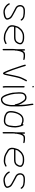

<svg xmlns="http://www.w3.org/2000/svg" viewBox="1678 -2392 752 4147"><g transform="rotate(90 2053.5 -318.0)"><path d="M88 -377C88 -349.4 96.3 -325.4 113 -305C124 -289.2 155.6 -269.2 208 -245C240.7 -229.9 264.5 -213.1 302.9 -193.3C325.9 -181.5 361.2 -154.2 368.3 -125.6C372.1 -110.5 374 -101.5 374 -98.5C374 -95.5 373.7 -92.3 373 -89C358.3 -69.4 322.6 -56.1 266 -49C234.4 -42.7 204.7 -45.7 177 -58C129.9 -79 96.9 -108.3 78 -146C69.1 -163.8 42.9 -150.1 52 -132C74.1 -87.9 101.7 -64.1 148.9 -38.3C169.1 -27.3 190.3 -20.6 212.5 -18.2C259.9 -13.1 274.5 -20.2 317.9 -26.9C339.2 -30.2 357.6 -37.7 372.9 -49.4C394.6 -66 404 -72.9 404 -97.5C404 -120.8 390.7 -153.9 378.9 -170.6C363.5 -192.7 329.8 -213.1 306 -225C280.9 -237.5 248.2 -258.4 221 -272C172.2 -294.5 144.2 -311.5 137 -323C124.3 -337.5 118 -355.5 118 -377C118 -424 151.4 -451 206 -451H249C255 -451 261 -450.7 267 -450C298.7 -446.5 344.5 -445.4 364.4 -428C372.8 -420.7 379.7 -415.7 385 -413C387 -411.7 389 -409 391 -405L396 -396C405.2 -377.6 432.6 -393.9 423 -410L417 -420C408.1 -435.2 399.7 -438.5 387 -448C360.8 -469.5 329 -473.7 288.5 -478L269.5 -480C263.2 -480.7 256.3 -481 249 -481H206C136.2 -481 88 -441.5 88 -377Z M568 -276C573.2 -294 576.8 -310.8 584.6 -325.8C588.4 -333 601.2 -348.4 623 -372C645.4 -398.4 677.4 -417.8 719 -430C730.3 -433.3 751.3 -435 782 -435C821 -435 866.9 -430.6 891 -409.5C905.8 -396.5 907 -397.7 907 -374C907 -364 904.7 -354.3 900 -345C886.6 -315.5 869.9 -296.5 850 -288C836 -280 810.7 -276 774 -276ZM560 -246H774C825.1 -246 855.7 -250.8 890.9 -279.7C909.5 -295 937 -341.8 937 -373.7C937 -407.2 933.3 -412.1 912 -430.5C879.5 -458.5 837.9 -465 776.9 -465C735.1 -465 704.6 -460 685.4 -450.1C671.1 -442.7 657 -435.4 643 -428.2C617.8 -415.3 594.5 -385.2 577.5 -366C557.8 -343.7 551.1 -329.4 541.3 -291.5C531.1 -252.3 524 -243.6 524 -199C524 -170.4 534.3 -144.5 554.8 -121.5C571.1 -103.2 592.4 -96.2 611 -83.5C625.8 -73.4 640 -66.4 655.6 -57.1C669.9 -48.6 700.5 -40.4 716.7 -33.8C725.1 -30.3 752.2 -27.1 798 -24H823C845.7 -24 871.7 -31.3 901 -46L922 -56C931.5 -60.8 933.9 -67.6 929 -76.5C920.9 -91.4 908.9 -84.5 887 -72C863 -60 841.2 -54 821.8 -54C791.3 -54 762.2 -57.9 739 -60C717 -62 716.9 -66.1 691.1 -73.9C675.8 -78.5 654.1 -90.3 626 -109.5C618.7 -114.5 611.3 -118.7 604 -122C572.3 -136.4 554 -168.2 554 -207.5C554 -226.7 557.5 -233.5 560 -246Z M1042 -468V-302C1038 -274 1036 -245.3 1036 -216V-13C1036 -5.1 1043.1 2 1051 2C1058.9 2 1066 -5.1 1066 -13V-216C1066 -228.7 1066.3 -240.7 1067 -252V-259C1070.3 -261.7 1072 -265.3 1072 -270V-300C1073.7 -311.7 1077 -328 1082 -349C1087.8 -373.3 1087.9 -387.2 1098 -404C1113.6 -430 1117.7 -453 1164 -453H1198.5C1214.1 -453 1228.6 -451.2 1242 -447.8C1255.3 -444.2 1263.7 -443.3 1267 -445C1278.8 -450.9 1277.1 -469.8 1264 -472C1246.9 -479.3 1221.3 -483 1187.2 -483H1158C1131.2 -483 1110.3 -474.2 1095.5 -456.5C1082.8 -441.4 1080.7 -434.7 1072 -419V-468C1072 -475.9 1064.9 -483 1057 -483C1049.1 -483 1042 -475.9 1042 -468Z M1377.8 -472.7C1380.3 -464.5 1382 -458.5 1382.8 -454.7C1386.9 -435.3 1394.3 -420.1 1401.6 -394C1410.8 -361.7 1436.1 -294.1 1446 -263L1463 -212C1474.9 -175 1522.2 -53.7 1540 -27C1543.3 -19.7 1549.5 -13.9 1558.6 -9.6C1576.7 -1 1582 -19.9 1589 -30.5C1593 -36.6 1592.4 -41 1597 -52.5C1600.3 -60.8 1605.2 -82.5 1611.7 -117.4C1618.1 -152.3 1628.6 -202.2 1643.2 -267.2C1657.7 -332.1 1670.2 -375.6 1680.8 -397.5C1700.8 -439.3 1702.8 -446.6 1727 -491L1734 -501C1744.5 -518 1719.9 -534.3 1709 -518L1702 -507C1692.4 -491.9 1682.7 -473.2 1673 -451C1659.9 -421 1655.2 -416 1640.9 -378.1C1632.9 -356.8 1621.2 -309.9 1605.9 -237.6C1590.6 -165.2 1581 -118.1 1577.1 -96.2C1573.2 -74.4 1568.5 -58 1563 -47C1557.4 -58.2 1556 -59.7 1550 -74C1529.7 -122.6 1518.4 -146 1491 -222L1474 -272C1462.9 -306.6 1453.2 -335.8 1444.7 -359.5C1431 -397.9 1429.2 -413.1 1418 -443.5C1413.4 -456 1408.6 -491.4 1398.3 -497C1380.7 -506.6 1372.2 -491 1377.8 -472.7Z M1838 -460V-70C1838 -61.3 1838.4 -52.4 1839.2 -43.2L1842 -13C1845.2 6.1 1875.1 1.7 1872 -17L1871 -27C1869 -37 1868 -51.3 1868 -70V-460C1868 -467.9 1860.9 -475 1853 -475C1845.1 -475 1838 -467.9 1838 -460ZM1840.8 -669.8C1833.6 -662.6 1833.3 -655.7 1840 -649C1848 -638.3 1855.8 -636.8 1863.5 -644.5C1878.7 -659.7 1855.2 -684.2 1840.8 -669.8Z M2233 -664C2225.1 -664 2218 -656.9 2218 -649V-640C2218 -629.3 2220.3 -612.3 2225 -589C2236.3 -537.9 2243.5 -461.6 2246.5 -360C2246.8 -348.7 2247.3 -340 2248 -334C2246 -338.7 2242.2 -348.2 2236.7 -362.8C2223.6 -396.7 2203.5 -425.8 2184 -455C2159.4 -495 2129.7 -515 2095 -515C2065.1 -517.5 2037.8 -508.8 2013 -489C1977.9 -458.9 1972 -417.7 1972 -347.6C1972 -320.6 1975.2 -277.2 1981.5 -217.1C1984.6 -188.5 1997.7 -140.5 2021 -73C2041.4 -19.3 2066.1 15.4 2095 31C2115 41 2142.9 39.7 2178.5 27.1C2191.6 22.5 2206.4 10.9 2222.9 -7.6C2239.5 -26.1 2252.8 -51.9 2263 -85C2273 -128.3 2278 -163 2278 -189V-293C2278 -380.3 2275.7 -441.7 2271 -477C2266.3 -512.3 2263.2 -537.7 2261.5 -553C2258.7 -578.9 2248 -614.1 2248 -640V-649C2248 -656.9 2240.9 -664 2233 -664ZM2248 -260V-189C2248 -148.9 2232 -83.9 2225 -71C2210.7 -33.7 2178.8 9 2125.5 9C2087 9 2051.8 -54.7 2020 -182C2008 -230 2002 -287.1 2002 -353.2C2002 -407.7 2004.8 -444.9 2032.5 -466C2044.8 -475.4 2051 -476.4 2064 -482C2088.4 -489 2111 -485.2 2131.9 -470.8C2145.2 -461.5 2184.4 -401.2 2192 -386C2201 -368.1 2215.3 -342.3 2221.3 -316.2C2225.1 -299.4 2228 -287.7 2230 -281L2232 -271C2234 -263.7 2239.3 -260 2248 -260Z M2677 -394C2677.7 -392 2680.4 -385.6 2685.3 -374.8C2690.2 -364 2695 -340.8 2700 -305.1C2704.9 -269.5 2701.4 -215.6 2689.6 -143.5C2687.4 -129.8 2679.5 -112 2666 -90C2646.8 -59.8 2608.9 -48.9 2552.5 -57.5C2507.5 -64.3 2492.5 -65.5 2447 -90C2421 -108.2 2408 -135.8 2408 -172.6C2408 -234.3 2429 -312.9 2452.5 -346C2458.2 -354 2464 -363 2470 -373C2483.6 -391.2 2496 -397.1 2515.5 -411.5C2525.8 -419.2 2544.3 -423 2571 -423C2600.6 -423 2609.6 -422.2 2638.5 -408.5C2657.5 -399.5 2670.3 -394.7 2677 -394ZM2660 -431C2656 -433 2650.7 -435.3 2644 -438C2621 -447.2 2612.3 -453 2571 -453C2518.6 -453 2468.2 -424.3 2446 -390L2427 -361.5C2421 -352.5 2415 -340.3 2409 -325C2388.3 -276.8 2378 -225.4 2378 -171C2378 -135.8 2387.8 -106.8 2407.5 -84C2415 -75.4 2433.8 -63.3 2463.9 -47.8C2475.8 -41.7 2493.5 -36.4 2517 -32L2548.5 -27.5C2618.2 -17.5 2666 -33.4 2692 -75C2706.9 -101.1 2715.6 -121.6 2718.2 -136.5C2725.7 -180.6 2733 -213.5 2733 -275C2730.1 -325 2721.7 -366 2708 -398C2704.5 -406.2 2702.7 -413.8 2698 -420L2689 -440C2686 -449 2678.7 -451.4 2667 -447C2661.7 -445 2659.3 -439.7 2660 -431Z M2838 -468V-302C2834 -274 2832 -245.3 2832 -216V-13C2832 -5.1 2839.1 2 2847 2C2854.9 2 2862 -5.1 2862 -13V-216C2862 -228.7 2862.3 -240.7 2863 -252V-259C2866.3 -261.7 2868 -265.3 2868 -270V-300C2869.7 -311.7 2873 -328 2878 -349C2883.8 -373.3 2883.9 -387.2 2894 -404C2909.6 -430 2913.7 -453 2960 -453H2994.5C3010.1 -453 3024.6 -451.2 3038 -447.8C3051.3 -444.2 3059.7 -443.3 3063 -445C3074.8 -450.9 3073.1 -469.8 3060 -472C3042.9 -479.3 3017.3 -483 2983.2 -483H2954C2927.2 -483 2906.3 -474.2 2891.5 -456.5C2878.8 -441.4 2876.7 -434.7 2868 -419V-468C2868 -475.9 2860.9 -483 2853 -483C2845.1 -483 2838 -475.9 2838 -468Z M3215 -276C3220.2 -294 3223.8 -310.8 3231.6 -325.8C3235.4 -333 3248.2 -348.4 3270 -372C3292.4 -398.4 3324.4 -417.8 3366 -430C3377.3 -433.3 3398.3 -435 3429 -435C3468 -435 3513.9 -430.6 3538 -409.5C3552.8 -396.5 3554 -397.7 3554 -374C3554 -364 3551.7 -354.3 3547 -345C3533.6 -315.5 3516.9 -296.5 3497 -288C3483 -280 3457.7 -276 3421 -276ZM3207 -246H3421C3472.1 -246 3502.7 -250.8 3537.9 -279.7C3556.5 -295 3584 -341.8 3584 -373.7C3584 -407.2 3580.3 -412.1 3559 -430.5C3526.5 -458.5 3484.9 -465 3423.9 -465C3382.1 -465 3351.6 -460 3332.4 -450.1C3318.1 -442.7 3304 -435.4 3290 -428.2C3264.8 -415.3 3241.5 -385.2 3224.5 -366C3204.8 -343.7 3198.1 -329.4 3188.3 -291.5C3178.1 -252.3 3171 -243.6 3171 -199C3171 -170.4 3181.3 -144.5 3201.8 -121.5C3218.1 -103.2 3239.4 -96.2 3258 -83.5C3272.8 -73.4 3287 -66.4 3302.6 -57.1C3316.9 -48.6 3347.5 -40.4 3363.7 -33.8C3372.1 -30.3 3399.2 -27.1 3445 -24H3470C3492.7 -24 3518.7 -31.3 3548 -46L3569 -56C3578.5 -60.8 3580.9 -67.6 3576 -76.5C3567.9 -91.4 3555.9 -84.5 3534 -72C3510 -60 3488.2 -54 3468.8 -54C3438.3 -54 3409.2 -57.9 3386 -60C3364 -62 3363.9 -66.1 3338.1 -73.9C3322.8 -78.5 3301.1 -90.3 3273 -109.5C3265.7 -114.5 3258.3 -118.7 3251 -122C3219.3 -136.4 3201 -168.2 3201 -207.5C3201 -226.7 3204.5 -233.5 3207 -246Z M3721 -377C3721 -349.4 3729.3 -325.4 3746 -305C3757 -289.2 3788.6 -269.2 3841 -245C3873.7 -229.9 3897.5 -213.1 3935.9 -193.3C3958.9 -181.5 3994.2 -154.2 4001.3 -125.6C4005.1 -110.5 4007 -101.5 4007 -98.5C4007 -95.5 4006.7 -92.3 4006 -89C3991.3 -69.4 3955.6 -56.1 3899 -49C3867.4 -42.7 3837.7 -45.7 3810 -58C3762.9 -79 3729.9 -108.3 3711 -146C3702.1 -163.8 3675.9 -150.1 3685 -132C3707.1 -87.9 3734.7 -64.1 3781.9 -38.3C3802.1 -27.3 3823.3 -20.6 3845.5 -18.2C3892.9 -13.1 3907.5 -20.2 3950.9 -26.9C3972.2 -30.2 3990.6 -37.7 4005.9 -49.4C4027.6 -66 4037 -72.9 4037 -97.5C4037 -120.8 4023.7 -153.9 4011.9 -170.6C3996.5 -192.7 3962.8 -213.1 3939 -225C3913.9 -237.5 3881.2 -258.4 3854 -272C3805.2 -294.5 3777.2 -311.5 3770 -323C3757.3 -337.5 3751 -355.5 3751 -377C3751 -424 3784.4 -451 3839 -451H3882C3888 -451 3894 -450.7 3900 -450C3931.7 -446.5 3977.5 -445.4 3997.4 -428C4005.8 -420.7 4012.7 -415.7 4018 -413C4020 -411.7 4022 -409 4024 -405L4029 -396C4038.2 -377.6 4065.6 -393.9 4056 -410L4050 -420C4041.1 -435.2 4032.7 -438.5 4020 -448C3993.8 -469.5 3962 -473.7 3921.5 -478L3902.5 -480C3896.2 -480.7 3889.3 -481 3882 -481H3839C3769.2 -481 3721 -441.5 3721 -377Z"/></g></svg>

Font: MewTooHand
Style: Regular
Weight: 400
Designer: Mew Too, Robert Jablonski
Version: Version 0.77